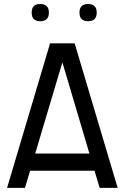

<svg xmlns="http://www.w3.org/2000/svg" viewBox="-20 -930 620 953"><path d="M228.5 -714.8H350.6L564 2.4H474.6L449.2 -82.5H129.4L104 2.4H15.1ZM154.8 -168H423.8L289.6 -620.6ZM417 -824.7Q374.5 -824.7 374.5 -867.2Q374.5 -910.2 417 -910.2Q460 -910.2 460 -867.2Q460 -824.7 417 -824.7ZM179.7 -824.7Q137.2 -824.7 137.2 -867.2Q137.2 -910.2 179.7 -910.2Q222.7 -910.2 222.7 -867.2Q222.7 -824.7 179.7 -824.7Z"/></svg>

Font: Proletarsk
Style: Regular
Weight: 400
Designer: Peter Wiegel, original typeface by Carl Albert Fahrenwaldt 1901
Foundry: Peter Wiegel
Version: Version 1.000 2010 initial release